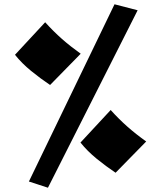

<svg xmlns="http://www.w3.org/2000/svg" viewBox="-20 -809 753 897"><path d="M204 68 115 39 515 -789 623 -761ZM520 -2Q475 -32 431.5 -67.5Q388 -103 356 -143L497 -295Q536 -252 575 -217.5Q614 -183 663 -148ZM214 -412Q169 -442 125.5 -477.5Q82 -513 50 -553L191 -705Q230 -662 269 -627.5Q308 -593 357 -558Z"/></svg>

Font: Marhey Light
Style: Regular
Weight: 300
Designer: Nur Syamsi & Bustanul Arifin
Foundry: Namelatype
Version: Version 1.000